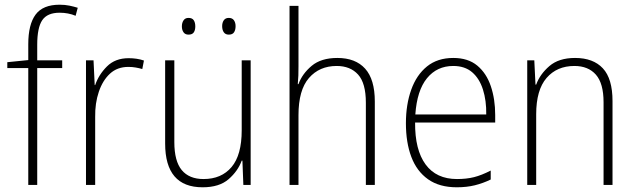

<svg xmlns="http://www.w3.org/2000/svg" viewBox="-20 -785 2698 815"><path d="M244 -496H138V0H100V-496H11V-521L100 -530V-597Q100 -681 131 -723Q162 -765 233 -765Q256 -765 275 -761Q294 -757 310 -752L301 -718Q270 -731 233 -731Q181 -731 159.5 -699.5Q138 -668 138 -595V-529H244Z M526 -538Q562 -538 591 -528L584 -492Q570 -496 555.5 -498.5Q541 -501 525 -501Q478 -501 447 -472.5Q416 -444 399.5 -395.5Q383 -347 384 -288V0H345V-529H377L382 -424H384Q399 -468 434 -503Q469 -538 526 -538Z M1044 -529V0H1013L1009 -103H1006Q990 -59 950.5 -24.5Q911 10 840 10Q681 10 681 -176V-529H720V-182Q720 -101 751.5 -63Q783 -25 844 -25Q920 -25 963 -76Q1006 -127 1006 -232V-529ZM752 -673Q752 -688 759 -698.5Q766 -709 780 -709Q796 -709 802.5 -699Q809 -689 809 -673Q809 -657 802.5 -647.5Q796 -638 780 -638Q766 -638 759 -648Q752 -658 752 -673ZM923 -674Q923 -689 930 -699Q937 -709 951 -709Q966 -709 973 -699Q980 -689 980 -674Q980 -658 973.5 -648Q967 -638 951 -638Q937 -638 930 -648Q923 -658 923 -674Z M1247 -504Q1247 -481 1246.5 -464.5Q1246 -448 1244 -428H1247Q1263 -472 1303 -505.5Q1343 -539 1412 -539Q1489 -539 1530 -493.5Q1571 -448 1571 -354V0H1533V-349Q1533 -432 1500 -468.5Q1467 -505 1409 -505Q1336 -505 1291.5 -454Q1247 -403 1247 -296V0H1209V-760H1247Z M1904 -539Q1967 -539 2006 -506.5Q2045 -474 2063.5 -419Q2082 -364 2082 -297V-265H1742Q1741 -149 1786.5 -87Q1832 -25 1920 -25Q1960 -25 1992 -33Q2024 -41 2063 -61V-23Q2030 -7 1995.5 1.5Q1961 10 1919 10Q1845 10 1797 -24Q1749 -58 1726 -119Q1703 -180 1703 -262Q1703 -341 1725.5 -404Q1748 -467 1792.5 -503Q1837 -539 1904 -539ZM1904 -505Q1835 -505 1792.5 -453Q1750 -401 1743 -299H2044Q2045 -358 2030 -405Q2015 -452 1984 -478.5Q1953 -505 1904 -505Z M2421 -539Q2498 -539 2539 -495Q2580 -451 2580 -356V0H2542V-351Q2542 -431 2509.5 -468Q2477 -505 2418 -505Q2344 -505 2300 -454Q2256 -403 2256 -300V0H2218V-529H2248L2253 -426H2256Q2272 -470 2312 -504.5Q2352 -539 2421 -539Z"/></svg>

Font: Noto Sans Hebrew SemiCondensed ExtraLight
Style: Regular
Weight: 200
Width: 4
Designer: Monotype Design Team
Foundry: Monotype Imaging Inc.
Version: Version 2.004; ttfautohint (v1.8.4.7-5d5b)